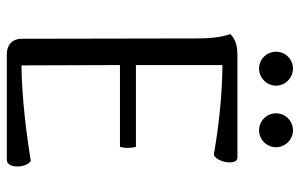

<svg xmlns="http://www.w3.org/2000/svg" viewBox="-182 -718 900 577"><g transform="rotate(90 268.5 -430.0)"><path d="M187 -758C214 -758 238 -781 238 -809C238 -837 214 -860 187 -860C158 -860 136 -837 136 -809C136 -781 158 -758 187 -758ZM372 -758C400 -758 423 -781 423 -809C423 -837 400 -860 372 -860C344 -860 321 -837 321 -809C321 -781 344 -758 372 -758ZM464 -72C385 -59 273 -45 177 -44L176 -340H422C426 -355 426 -372 422 -388H176V-648C271 -647 359 -637 446 -622C469 -632 479 -693 454 -693H152C118 -693 102 -689 83 -672C93 -643 96 -609 96 -569L97 -45C97 -16 116 0 143 0H461C488 0 486 -59 464 -72Z"/></g></svg>

Font: Arima Koshi
Style: Regular
Weight: 400
Designer: Joana Correia and Natanael Gama
Foundry: NDISCOVER
Version: Version 1.019;PS 001.019;hotconv 1.0.88;makeotf.lib2.5.64775